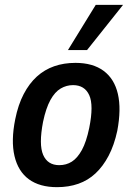

<svg xmlns="http://www.w3.org/2000/svg" viewBox="-20 -764 547 794"><path d="M216 10Q144 10 99.5 -22.5Q55 -55 40 -118.5Q25 -182 43 -271Q55 -331 78 -375Q101 -419 132.5 -447.5Q164 -476 204 -490Q244 -504 292 -504Q364 -504 408.5 -471Q453 -438 467.5 -375.5Q482 -313 465 -223Q452 -163 429 -119.5Q406 -76 375 -47Q344 -18 304 -4Q264 10 216 10ZM225 -81Q254 -81 277 -95.5Q300 -110 318.5 -143.5Q337 -177 349 -235Q368 -329 349 -370.5Q330 -412 282 -412Q255 -412 231 -398Q207 -384 188.5 -350.5Q170 -317 158 -260Q140 -166 158.5 -123.5Q177 -81 225 -81ZM261 -557 376 -744H489L340 -557Z"/></svg>

Font: Nunito Sans 10pt Condensed
Style: Bold Italic
Weight: 700
Width: 3
Italic angle: -9°
Designer: Vernon Adams
Foundry: Vernon Adams
Version: Version 3.101;gftools[0.9.27]